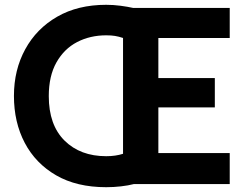

<svg xmlns="http://www.w3.org/2000/svg" viewBox="-20 -766 1027 799"><path d="M936 -733V-608H639V-441H874V-319H639V-129H936V0H537Q514 6 483.5 9.5Q453 13 422 13Q299 13 213.5 -36.5Q128 -86 83 -171.5Q38 -257 38 -367Q38 -475 85 -561Q132 -647 218 -696.5Q304 -746 422 -746Q452 -746 482 -742Q512 -738 534 -733ZM183 -366Q183 -246 248.5 -181Q314 -116 422 -116Q461 -116 492 -126V-608Q474 -614 458.5 -616.5Q443 -619 422 -619Q355 -619 301 -591Q247 -563 215 -506.5Q183 -450 183 -366Z"/></svg>

Font: Kreadon
Style: Bold
Weight: 700
Designer: Reiya WATANABE
Foundry: StudioGnu
Version: Version 1.003; ttfautohint (v1.8.4.7-5d5b);gftools[0.9.32]